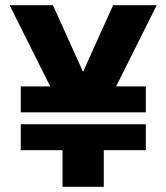

<svg xmlns="http://www.w3.org/2000/svg" viewBox="-20 -720 640 740"><path d="M207 -320 17 -700H184L329 -379H271L416 -700H584L394 -320ZM221 0V-174H380V0ZM60 -141V-241H542V-141ZM60 -287V-387H542V-287Z"/></svg>

Font: SUSE Thin ExtraBold
Style: Regular
Weight: 800
Version: Version 1.000